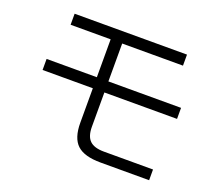

<svg xmlns="http://www.w3.org/2000/svg" viewBox="-123 -916 1246 1095"><g transform="rotate(20 500.0 -368.5)"><path d="M908 -378H467V-170Q467 -112 494 -86Q521 -60 580 -60H878V5H583Q484 5 440.5 -35.5Q397 -76 397 -169V-378H92V-445H397V-675H154V-742H836V-675H467V-445H908Z"/></g></svg>

Font: IBM Plex Sans JP
Style: Regular
Weight: 400
Designer: Mike Abbink; Paul van der Laan; Pieter van Rosmalen; Wujin Sim; Yejin Wi; Jinhee Kim; Boomi Park; Yona Kim; Kichan Ma
Foundry: Sandoll Inc.
Version: Version 1.000